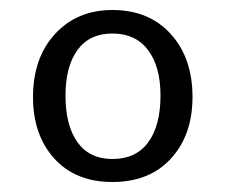

<svg xmlns="http://www.w3.org/2000/svg" viewBox="-20 -771 451 384"><path d="M365 -577Q365 -501 322 -454Q279 -407 205 -407Q131 -407 88.5 -454Q46 -501 46 -577Q46 -655 90 -703Q134 -751 205 -751Q278 -751 321.5 -703Q365 -655 365 -577ZM111 -580Q111 -520 135 -486.5Q159 -453 205 -453Q252 -453 276.5 -486.5Q301 -520 301 -580Q301 -638 276 -671Q251 -704 205 -704Q159 -704 135 -671Q111 -638 111 -580Z"/></svg>

Font: n
Style: Regular
Weight: 400
Designer: Pablo Impallari, Rodrigo Fuenzalida
Foundry: Impallari Type
Version: Version 1.002; ttfautohint (v1.5)